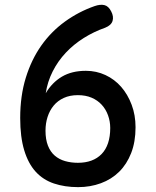

<svg xmlns="http://www.w3.org/2000/svg" viewBox="-20 -759 640 789"><path d="M300 -90Q331 -90 355.5 -99Q380 -108 397.5 -126Q415 -144 424 -171Q433 -198 433 -233Q433 -260 424 -285Q415 -310 398 -328.5Q381 -347 356.5 -357.5Q332 -368 300 -368Q267 -368 242 -356.5Q217 -345 200.5 -325Q184 -305 175.5 -278.5Q167 -252 167 -222Q167 -186 177 -160.5Q187 -135 205 -119.5Q223 -104 247.5 -97Q272 -90 300 -90ZM369 -734Q392 -742 409 -738Q426 -734 437 -712Q448 -691 442.5 -673Q437 -655 412 -645Q366 -629 324.5 -603Q283 -577 250.5 -542.5Q218 -508 196.5 -465.5Q175 -423 168 -376Q194 -420 234.5 -444Q275 -468 333 -468Q376 -468 413.5 -450.5Q451 -433 478 -402Q505 -371 521 -328.5Q537 -286 537 -236Q537 -176 519 -130Q501 -84 469.5 -53Q438 -22 394.5 -6Q351 10 301 10Q246 10 201.5 -5Q157 -20 126.5 -53.5Q96 -87 79.5 -141.5Q63 -196 63 -274Q63 -365 86 -439.5Q109 -514 149.5 -571.5Q190 -629 246.5 -670Q303 -711 369 -734Z"/></svg>

Font: Maple Mono Medium
Style: Regular
Weight: 500
Monospace: yes
Designer: subframe7536
Version: Version 7.000